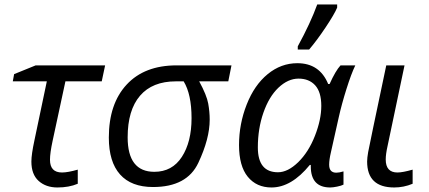

<svg xmlns="http://www.w3.org/2000/svg" viewBox="-20 -827 1913 857"><path d="M203.1 -113.8Q203.1 -57.1 256.8 -57.1Q282.7 -57.1 327.1 -69.8V-6.8Q288.1 9.8 236.3 9.8Q185.1 9.8 152.6 -19.3Q120.1 -48.3 120.1 -106Q120.1 -137.7 133.8 -201.2L189 -463.9H37.1L43 -496.1L139.2 -535.2H449.2L434.1 -463.9H272L214.8 -198.2Q203.1 -144 203.1 -113.8Z M549.8 -213.9Q549.8 -60.1 668.9 -60.1Q748.5 -60.1 791.7 -126.7Q835 -193.4 835 -299.8Q835 -406.2 799.8 -463.9H765.1Q660.2 -463.9 605 -399.7Q549.8 -335.4 549.8 -213.9ZM916 -293Q916 -208 865.2 -100.1Q814.5 7.8 663.1 7.8Q565.9 7.8 515.9 -48.3Q465.8 -104.5 465.8 -212.9Q465.8 -363.8 545.4 -449.5Q625 -535.2 768.1 -535.2H1013.2L999 -463.9H869.1Q902.8 -401.9 909.4 -364.7Q916 -327.6 916 -293Z M1130.9 -168.9Q1130.9 -58.1 1220.7 -58.1Q1264.6 -58.1 1311 -103Q1357.4 -148.4 1385.7 -220.7Q1414.1 -293 1414.1 -354.5Q1414.1 -416 1386.7 -446.3Q1359.4 -476.1 1312.5 -476.1Q1265.6 -476.1 1222.7 -435.5Q1180.7 -395.5 1155.8 -324.2Q1130.9 -252.9 1130.9 -168.9ZM1307.1 -544.9Q1406.7 -544.9 1444.8 -452.1H1451.2Q1477.5 -510.7 1500 -535.2H1565.9Q1547.9 -498 1526.4 -429.7Q1504.9 -361.3 1492.2 -304.2L1457 -147Q1449.2 -113.8 1449.2 -91.8Q1449.2 -56.2 1481 -56.2Q1494.6 -56.2 1513.2 -62V-2.9Q1503.9 2 1484.9 5.9Q1465.8 9.8 1454.1 9.8Q1367.2 9.8 1367.2 -84.5V-90.8H1362.8Q1280.8 9.8 1191.9 9.8Q1125 9.8 1085.9 -38.1Q1046.9 -85.9 1046.9 -179.7Q1046.9 -273.4 1081.1 -360.4Q1115.2 -447.3 1174.8 -496.1Q1234.4 -544.9 1307.1 -544.9ZM1484.9 -807.1V-793Q1472.7 -763.7 1433.6 -705.1Q1394.5 -646.5 1359.9 -606H1309.1V-620.1Q1366.2 -724.6 1396 -807.1Z M1618.7 -106Q1618.7 -122.1 1623.3 -148.2Q1627.9 -174.3 1704.1 -535.2H1785.6L1710 -175.8Q1701.7 -138.7 1701.7 -115.2Q1701.7 -57.1 1753.9 -57.1Q1777.3 -57.1 1821.8 -69.8V-6.8Q1782.2 9.8 1739.7 9.8Q1618.7 9.8 1618.7 -106Z"/></svg>

Font: OpenSans-Italic
Style: Italic
Weight: 400
Italic angle: -12°
Foundry: Ascender Corporation
Version: Version 1.10